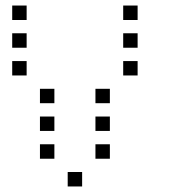

<svg xmlns="http://www.w3.org/2000/svg" viewBox="-20 -696 640 692"><path d="M25 -676Q24 -676 24 -676Q24 -676 24 -675V-625Q24 -624 24 -624Q24 -624 25 -624H75Q76 -624 76 -624Q76 -624 76 -625V-675Q76 -676 76 -676Q76 -676 75 -676ZM425 -676Q424 -676 424 -676Q424 -676 424 -675V-625Q424 -624 424 -624Q424 -624 425 -624H475Q476 -624 476 -624Q476 -624 476 -625V-675Q476 -676 476 -676Q476 -676 475 -676ZM25 -576Q24 -576 24 -576Q24 -576 24 -575V-525Q24 -524 24 -524Q24 -524 25 -524H75Q76 -524 76 -524Q76 -524 76 -525V-575Q76 -576 76 -576Q76 -576 75 -576ZM425 -576Q424 -576 424 -576Q424 -576 424 -575V-525Q424 -524 424 -524Q424 -524 425 -524H475Q476 -524 476 -524Q476 -524 476 -525V-575Q476 -576 476 -576Q476 -576 475 -576ZM25 -476Q24 -476 24 -476Q24 -476 24 -475V-425Q24 -424 24 -424Q24 -424 25 -424H75Q76 -424 76 -424Q76 -424 76 -425V-475Q76 -476 76 -476Q76 -476 75 -476ZM425 -476Q424 -476 424 -476Q424 -476 424 -475V-425Q424 -424 424 -424Q424 -424 425 -424H475Q476 -424 476 -424Q476 -424 476 -425V-475Q476 -476 476 -476Q476 -476 475 -476ZM125 -376Q124 -376 124 -376Q124 -376 124 -375V-325Q124 -324 124 -324Q124 -324 125 -324H175Q176 -324 176 -324Q176 -324 176 -325V-375Q176 -376 176 -376Q176 -376 175 -376ZM325 -376Q324 -376 324 -376Q324 -376 324 -375V-325Q324 -324 324 -324Q324 -324 325 -324H375Q376 -324 376 -324Q376 -324 376 -325V-375Q376 -376 376 -376Q376 -376 375 -376ZM125 -276Q124 -276 124 -276Q124 -276 124 -275V-225Q124 -224 124 -224Q124 -224 125 -224H175Q176 -224 176 -224Q176 -224 176 -225V-275Q176 -276 176 -276Q176 -276 175 -276ZM325 -276Q324 -276 324 -276Q324 -276 324 -275V-225Q324 -224 324 -224Q324 -224 325 -224H375Q376 -224 376 -224Q376 -224 376 -225V-275Q376 -276 376 -276Q376 -276 375 -276ZM125 -176Q124 -176 124 -176Q124 -176 124 -175V-125Q124 -124 124 -124Q124 -124 125 -124H175Q176 -124 176 -124Q176 -124 176 -125V-175Q176 -176 176 -176Q176 -176 175 -176ZM325 -176Q324 -176 324 -176Q324 -176 324 -175V-125Q324 -124 324 -124Q324 -124 325 -124H375Q376 -124 376 -124Q376 -124 376 -125V-175Q376 -176 376 -176Q376 -176 375 -176ZM225 -76Q224 -76 224 -76Q224 -76 224 -75V-25Q224 -24 224 -24Q224 -24 225 -24H275Q276 -24 276 -24Q276 -24 276 -25V-75Q276 -76 276 -76Q276 -76 275 -76Z"/></svg>

Font: Doto
Style: Regular
Weight: 400
Monospace: yes
Version: Version 1.000